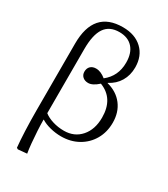

<svg xmlns="http://www.w3.org/2000/svg" viewBox="-239 -889 1064 1217"><g transform="rotate(30 293.0 -280.0)"><path d="M99 222 89 216Q84 168 81 97Q78 26 78 -50V-540Q78 -782 290 -782Q379 -782 431.5 -732.5Q484 -683 484 -599Q484 -542 457.5 -497.5Q431 -453 382 -428V-426Q455 -407 495.5 -354Q536 -301 536 -225Q536 -156 505 -102Q474 -48 419 -17Q364 14 294 14Q254 14 214.5 4Q175 -6 148 -23H146Q146 13 148.5 58Q151 103 155 145.5Q159 188 164 216ZM292 -26Q368 -26 414.5 -79Q461 -132 461 -219Q461 -358 347 -402Q306 -365 274 -365Q249 -365 233.5 -379Q218 -393 218 -416Q218 -441 233 -455.5Q248 -470 274 -470Q308 -470 345 -440Q419 -498 419 -597Q419 -667 384 -705.5Q349 -744 286 -744Q214 -744 180 -694Q146 -644 146 -539V-70Q171 -50 210 -38Q249 -26 292 -26Z"/></g></svg>

Font: Literata 36pt Light
Style: Regular
Weight: 300
Designer: Latin by Veronika Burian and Jose Scaglione. Greek by Irene Vlachou. Cyrillic by Vera Evstafieva.
Foundry: TypeTogether
Version: Version 3.002